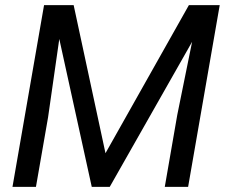

<svg xmlns="http://www.w3.org/2000/svg" viewBox="-20 -731 892 751"><path d="M268.1 -710.9 392.6 -131.8 718.8 -710.9H839.4L715.8 0H624.5L673.3 -281.2L731.4 -567.4L409.2 0H338.9L211.9 -578.6L168 -272L120.6 0H28.8L152.3 -710.9Z"/></svg>

Font: Roboto
Style: Italic
Weight: 400
Italic angle: -12°
Designer: Google
Version: Version 2.134; 2016; ttfautohint (v1.6)